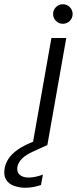

<svg xmlns="http://www.w3.org/2000/svg" viewBox="-126 -683 362 904"><path d="M27 0 116 -504H186L97 0ZM170 -571Q151 -571 137.5 -584.5Q124 -598 124 -617Q124 -636 137.5 -649.5Q151 -663 170 -663Q189 -663 202.5 -649.5Q216 -636 216 -617Q216 -598 202.5 -584.5Q189 -571 170 -571ZM-7 201Q-35 201 -60 192Q-85 183 -97.5 162.5Q-110 142 -104 109Q-100 86 -86 64.5Q-72 43 -44.5 23Q-17 3 26 -14L85 -38L97 0L33 29Q-5 46 -22.5 64Q-40 82 -44 102Q-48 127 -33 140Q-18 153 9 153Q23 153 40.5 149.5Q58 146 76 139L67 188Q50 194 31 197.5Q12 201 -7 201Z"/></svg>

Font: DM Sans Light
Style: Italic
Weight: 300
Italic angle: -10°
Designer: Colophon Foundry, Jonny Pinhorn
Foundry: Colophon Foundry
Version: Version 4.004;gftools[0.9.30]